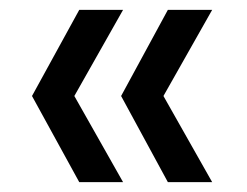

<svg xmlns="http://www.w3.org/2000/svg" viewBox="-20 -490 501 390"><path d="M141 -120 45 -295 141 -470H230L131 -295L230 -120ZM321 -120 226 -295 321 -470H411L312 -295L411 -120Z"/></svg>

Font: Poppins A&M
Style: Regular-A&M
Weight: 400
Designer: Ninad Kale (Devanagari), Jonny Pinhorn (Latin)
Foundry: Indian Type Foundry
Version: 4.004